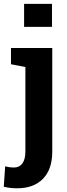

<svg xmlns="http://www.w3.org/2000/svg" viewBox="-39 -782 352 1015"><path d="M88.4 -640.1V-761.7H235.8V-640.1ZM51.3 213.4Q14.2 213.4 -19 205.1L-11.7 97.2Q11.2 103.5 36.1 103.5Q64 103.5 79.6 81.5Q95.2 59.6 95.2 19.5V-427.7L19 -442.4V-528.3H237.3V19.5Q237.3 112.8 188.2 163.1Q139.2 213.4 51.3 213.4Z"/></svg>

Font: Suwannaphum
Style: Bold
Weight: 700
Designer: Danh Hong
Version: Version 8.002; ttfautohint (v1.8.3)